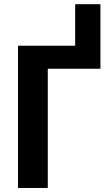

<svg xmlns="http://www.w3.org/2000/svg" viewBox="-20 -909 527 928"><path d="M210.9 -576.7V-0.5H66.9V-688H343.3V-888.7H465.3V-576.7Z"/></svg>

Font: Arimo
Style: Bold
Weight: 700
Designer: Steve Matteson
Foundry: Monotype Imaging Inc.
Version: Version 1.33